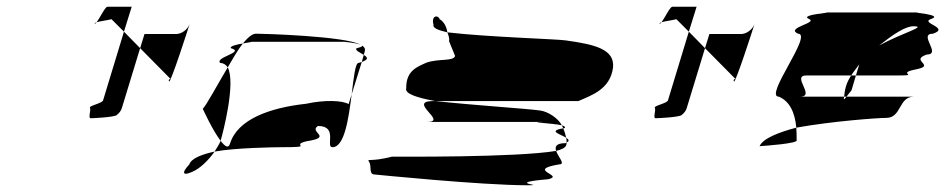

<svg xmlns="http://www.w3.org/2000/svg" viewBox="-20 -732 2806 570"><path d="M261 -662C262 -661 265 -663 267 -666C264 -665 260 -663 261 -662ZM267 -666C276 -678 292 -712 299 -712H371L348 -638L311 -675C295 -671 276 -669 267 -666ZM247 -412C251 -406 241 -381 249 -381C258 -381 317 -384 326 -390C334 -396 340 -404 342 -412L396 -589L348 -638L286 -434C283 -425 243 -418 247 -412ZM396 -589 409 -631H503C519 -631 537 -644 543 -661C539 -647 486 -484 482 -490C477 -497 492 -500 484 -500ZM543 -662V-661Z M582 -409C582 -409 611 -345 635 -314L636 -318C641 -335 681 -486 656 -532C624 -478 593 -420 582 -409ZM542 -244C516 -216 525 -210 551 -222C573 -231 599 -256 617 -282C580 -274 548 -262 542 -244ZM634 -545C616 -562 710 -577 665 -589C662 -595 683 -600 701 -603C686 -584 672 -559 656 -532C651 -540 643 -545 634 -545ZM701 -603C721 -607 738 -608 715 -608H1001C998 -608 1039 -605 1051 -599C1006 -625 760 -632 740 -632C729 -632 716 -621 701 -603ZM617 -282C624 -293 631 -304 635 -314C648 -297 658 -290 663 -306C685 -377 779 -412 889 -424C944 -436 996 -434 1015 -423L1024 -452C1015 -381 1003 -295 967 -295C945 -295 985 -358 924 -358C895 -340 970 -325 892 -313C837 -301 920 -295 817 -295C793 -295 676 -293 617 -282ZM1039 -589C1032 -583 1049 -576 1060 -569L1063 -580C1065 -587 1062 -592 1055 -597C1057 -595 1053 -592 1039 -589ZM1051 -599C1053 -598 1054 -598 1055 -597C1054 -598 1052 -598 1051 -599ZM1044 -545C1035 -545 1030 -502 1024 -452L1054 -548ZM1054 -548 1060 -569C1071 -562 1076 -556 1054 -548Z M1076 -251C1084 -239 1074 -214 1092 -214C1092 -214 1409 -182 1545 -182C1610 -182 1470 -188 1608 -200C1658 -212 1539 -227 1640 -244C1660 -244 1637 -266 1631 -284C1511 -264 1159 -267 1144 -267C1078 -250 1068 -263 1076 -251ZM1186 -470C1181 -454 1217 -442 1272 -432H1697C1736 -449 1792 -467 1800 -532C1805 -586 1746 -600 1660 -612C1636 -616 1426 -622 1308 -636C1312 -626 1315 -617 1313 -610L1331 -566C1326 -549 1284 -559 1246 -546C1220 -534 1185 -523 1186 -470ZM1267 -658C1259 -689 1283 -687 1285 -675C1298 -668 1306 -652 1308 -636C1282 -642 1264 -649 1267 -658ZM1248 -370C1312 -370 1186 -432 1267 -432H1272C1392 -419 1539 -410 1583 -404C1607 -401 1637 -381 1648 -360C1624 -366 1529 -370 1602 -370ZM1648 -360C1649 -357 1651 -354 1652 -351H1654C1661 -354 1657 -357 1648 -360ZM1631 -284C1627 -296 1630 -307 1659 -307C1660 -308 1661 -308 1662 -309C1662 -306 1662 -303 1661 -301C1659 -294 1648 -288 1631 -284ZM1652 -351C1656 -342 1659 -331 1661 -323C1646 -333 1604 -343 1652 -351ZM1661 -323C1662 -318 1662 -313 1662 -309C1672 -314 1668 -318 1661 -323Z M1938 -662C1939 -661 1942 -663 1944 -666C1941 -665 1937 -663 1938 -662ZM1944 -666C1953 -678 1969 -712 1976 -712H2048L2025 -638L1988 -675C1972 -671 1953 -669 1944 -666ZM1924 -412C1928 -406 1918 -381 1926 -381C1935 -381 1994 -384 2003 -390C2011 -396 2017 -404 2019 -412L2073 -589L2025 -638L1963 -434C1960 -425 1920 -418 1924 -412ZM2073 -589 2086 -631H2180C2196 -631 2214 -644 2220 -661C2216 -647 2163 -484 2159 -490C2154 -497 2169 -500 2161 -500ZM2220 -662V-661Z M2235 -298C2249 -299 2352 -306 2345 -316C2345 -329 2345 -341 2344 -353C2291 -339 2245 -321 2235 -298ZM2292 -445C2247 -445 2395 -632 2349 -632C2310 -650 2411 -664 2381 -676C2352 -689 2459 -695 2431 -695H2706C2678 -695 2783 -689 2745 -676C2708 -664 2802 -650 2750 -632C2704 -632 2777 -570 2731 -570C2679 -552 2761 -538 2699 -526C2638 -514 2712 -508 2649 -508H2521L2531 -541C2523 -530 2514 -519 2507 -508H2374C2328 -508 2403 -445 2355 -445H2486C2483 -433 2487 -437 2493 -445H2693C2647 -445 2657 -382 2611 -382C2585 -382 2449 -372 2344 -353C2340 -398 2324 -432 2292 -445ZM2491 -474C2487 -460 2487 -451 2486 -445H2493C2499 -453 2508 -464 2508 -464L2521 -508H2507C2499 -496 2494 -485 2491 -474ZM2590 -597C2660 -635 2734 -654 2692 -654C2667 -654 2632 -630 2590 -597Z"/></svg>

Font: bitstorm
Style: ultextobl
Weight: 400
Version: Version 0.2